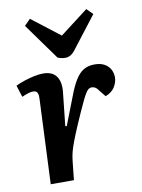

<svg xmlns="http://www.w3.org/2000/svg" viewBox="-88 -853 676 913"><g transform="rotate(-10 250.0 -396.0)"><path d="M100 -411Q101 -429 96 -439Q91 -449 75 -449Q65 -449 52 -445Q39 -441 21 -433L3 -490Q22 -499 46 -507Q70 -515 94 -520Q118 -525 137 -525Q182 -525 201.5 -497Q221 -469 215 -418L198 -260L205 -259L257 -393Q274 -439 292 -468.5Q310 -498 332 -511.5Q354 -525 386 -525Q415 -525 434 -514Q453 -503 462 -485.5Q471 -468 471 -449Q471 -425 457 -402Q443 -379 412 -367L390 -394Q379 -410 371 -415Q363 -420 353 -420Q346 -420 339.5 -416Q333 -412 325.5 -400.5Q318 -389 307.5 -367.5Q297 -346 281 -310Q255 -252 240 -215Q225 -178 217.5 -155Q210 -132 207 -114.5Q204 -97 202 -76L194 0H82ZM92 -763 121 -792 257 -687 393 -791 422 -762 307 -613Q294 -595 281.5 -587.5Q269 -580 256 -580Q245 -580 236 -582Q227 -584 218 -588Z"/></g></svg>

Font: Literata 18pt SemiBold
Style: Italic
Weight: 600
Italic angle: -2°
Designer: Latin by Veronika Burian and Jose Scaglione. Greek by Irene Vlachou. Cyrillic by Vera Evstafieva
Foundry: TypeTogether
Version: Version 3.103;gftools[0.9.29]